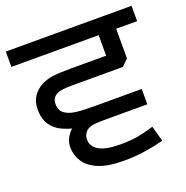

<svg xmlns="http://www.w3.org/2000/svg" viewBox="-121 -728 811 835"><g transform="rotate(-20 284.0 -311.0)"><path d="M493 -196H255Q223 -196 191.5 -200.5Q160 -205 134 -213.5Q108 -222 90 -233Q61 -253 49 -278Q37 -303 37 -336Q37 -373 53.5 -397.5Q70 -422 97 -436Q123 -449 153.5 -452.5Q184 -456 239 -456H397V-551H-7V-622H575V-551H478V-414L449 -385H213Q186 -385 169.5 -382.5Q153 -380 142 -375Q131 -369 124.5 -359Q118 -349 118 -333Q118 -317 124.5 -304.5Q131 -292 146 -284Q163 -274 192.5 -270.5Q222 -267 283 -267H493ZM314 0Q241 0 197 -18.5Q153 -37 133.5 -68Q114 -99 114 -134Q114 -168 137.5 -196.5Q161 -225 210 -231L354 -196H314Q272 -196 252 -194.5Q232 -193 216 -184Q206 -177 200 -166Q194 -155 194 -141Q194 -109 225.5 -90.5Q257 -72 324 -72Q353 -72 378.5 -74.5Q404 -77 429 -83Q454 -89 480 -97L500 -25Q458 -14 412 -7Q366 0 314 0Z"/></g></svg>

Font: gurmukhi15
Style: Book
Weight: 400
Designer: Jelle Bosma - Monotype Design Team
Foundry: Monotype Imaging Inc.
Version: Version 2.003